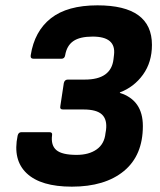

<svg xmlns="http://www.w3.org/2000/svg" viewBox="-20 -687 600 719"><path d="M249 12Q133 12 80 -38Q27 -88 46 -179Q49 -192 60 -192H165Q177 -192 175 -181Q170 -143 191 -125Q212 -107 267 -107Q313 -107 342 -127.5Q371 -148 375 -188L377 -200Q382 -239 362 -258Q342 -277 293 -277H216Q203 -277 206 -290L219 -376Q222 -389 234 -389H298Q396 -389 405 -465L407 -482Q415 -550 327 -550Q279 -550 254.5 -533Q230 -516 224 -480Q222 -467 210 -467H106Q93 -467 95 -480Q109 -570 170.5 -618.5Q232 -667 345 -667Q549 -667 549 -519Q549 -454 515.5 -407.5Q482 -361 429 -341V-339Q515 -312 515 -215Q515 -105 444 -46.5Q373 12 249 12Z"/></svg>

Font: Sofia Sans ExtraBold
Style: Italic
Weight: 800
Italic angle: -9°
Designer: Botio Nikoltchev, Ani Petrova
Foundry: lettersoup
Version: Version 4.100; ttfautohint (v1.8.4.7-5d5b)